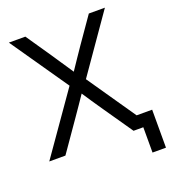

<svg xmlns="http://www.w3.org/2000/svg" viewBox="-156 -842 988 1113"><g transform="rotate(-20 337.5 -286.0)"><path d="M12.2 0 272.9 -372.6 27.8 -727.5H129.4L236.8 -570.3Q280.8 -505.4 323.7 -440.4Q345.2 -472.7 367.2 -505.1Q389.2 -537.6 411.6 -570.3L521 -727.5H620.1L375 -375.5L633.3 0H532.2L402.8 -187.5Q382.3 -217.3 362.5 -246.6Q342.8 -275.9 323.2 -305.7Q303.2 -275.9 283 -246.6Q262.7 -217.3 242.2 -187.5L111.8 0ZM592.3 156.2V0H556.2V-78.1H675.3V156.2Z"/></g></svg>

Font: Inter Display
Style: Regular
Weight: 400
Designer: Rasmus Andersson
Foundry: rsms
Version: Version 4.001;git-9221beed3